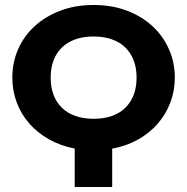

<svg xmlns="http://www.w3.org/2000/svg" viewBox="-20 -751 752 771"><path d="M682 -439.5Q682 -387 664.2 -339.8Q646.5 -292.5 613.8 -254.8Q581 -217 534.5 -190.8Q488 -164.5 430.5 -154V0H280V-154.5Q222.5 -165.5 176.2 -191.8Q130 -218 97.2 -255.5Q64.5 -293 47 -340Q29.5 -387 29.5 -439.5Q29.5 -500.5 53 -553.8Q76.5 -607 119.5 -646.2Q162.5 -685.5 222.5 -708.2Q282.5 -731 356 -731Q429.5 -731 489.5 -708.2Q549.5 -685.5 592.2 -646Q635 -606.5 658.5 -553.2Q682 -500 682 -439.5ZM528.5 -439.5Q528.5 -478 516.8 -508.5Q505 -539 483 -560.5Q461 -582 428.8 -593.2Q396.5 -604.5 356 -604.5Q315 -604.5 283 -593.2Q251 -582 228.8 -560.5Q206.5 -539 195 -508.5Q183.5 -478 183.5 -439.5Q183.5 -400.5 195 -370Q206.5 -339.5 228.8 -318Q251 -296.5 283 -285.2Q315 -274 356 -274Q396.5 -274 428.8 -285.2Q461 -296.5 483 -318Q505 -339.5 516.8 -370Q528.5 -400.5 528.5 -439.5Z"/></svg>

Font: Lato Heavy
Style: Regular
Weight: 800
Designer: Lukasz Dziedzic
Foundry: tyPoland Lukasz Dziedzic
Version: Version 2.007; 2014-02-27